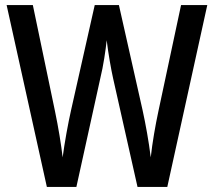

<svg xmlns="http://www.w3.org/2000/svg" viewBox="-20 -734 840 754"><path d="M794 -714 637 0H520L424 -427Q418 -454 411 -494.5Q404 -535 399 -576Q396 -547 389.5 -505.5Q383 -464 374 -427L280 0H164L6 -714H109L196 -297Q206 -249 214 -200.5Q222 -152 226 -116Q232 -161 241 -211Q250 -261 259 -301L352 -714H447L540 -301Q549 -260 557.5 -212Q566 -164 572 -116Q577 -161 585 -208Q593 -255 602 -297L691 -714Z"/></svg>

Font: Noto Sans Khmer Condensed Medium
Style: Regular
Weight: 500
Width: 3
Designer: Danh Hong and the Monotype Design Team
Foundry: Monotype Imaging Inc.
Version: Version 2.004; ttfautohint (v1.8.4.7-5d5b)